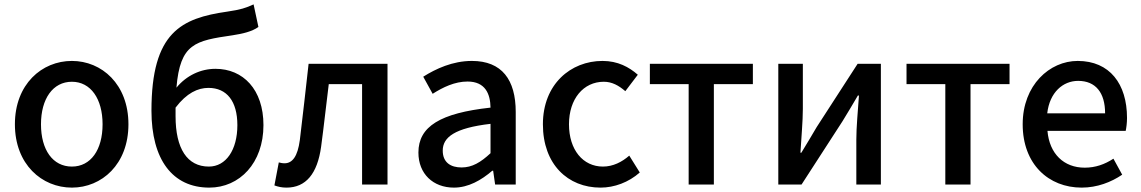

<svg xmlns="http://www.w3.org/2000/svg" viewBox="-20 -842 5204 876"><path d="M308 14C444 14 566 -92 566 -275C566 -458 444 -564 308 -564C171 -564 48 -458 48 -275C48 -92 171 14 308 14ZM308 -82C221 -82 167 -158 167 -275C167 -391 221 -469 308 -469C394 -469 448 -391 448 -275C448 -158 394 -82 308 -82Z M935 14C1073 14 1182 -98 1182 -271C1182 -434 1089 -528 963 -528C896 -528 831 -498 785 -442C802 -644 870 -656 1041 -681C1087 -688 1130 -698 1159 -719L1137 -822C1102 -806 1079 -798 1017 -789C808 -759 671 -696 671 -337C671 -114 767 14 935 14ZM781 -351C832 -418 883 -441 931 -441C1015 -441 1063 -380 1063 -271C1063 -158 1011 -82 933 -82C834 -82 781 -164 781 -312Z M1287 14C1376 14 1428 -50 1445 -172C1458 -268 1468 -363 1480 -458H1632V0H1748V-551H1388C1375 -435 1362 -318 1348 -203C1338 -128 1314 -97 1278 -97C1268 -97 1260 -99 1252 -101L1232 4C1249 10 1265 14 1287 14Z M2051 14C2117 14 2176 -20 2226 -63H2230L2239 0H2333V-331C2333 -478 2270 -564 2133 -564C2045 -564 1968 -528 1911 -492L1954 -414C2001 -444 2055 -470 2113 -470C2194 -470 2217 -414 2218 -351C1989 -326 1889 -265 1889 -146C1889 -49 1956 14 2051 14ZM2086 -78C2037 -78 2000 -100 2000 -155C2000 -216 2055 -258 2218 -277V-143C2173 -101 2134 -78 2086 -78Z M2720 14C2783 14 2848 -10 2899 -55L2851 -132C2818 -103 2777 -82 2731 -82C2640 -82 2576 -158 2576 -275C2576 -391 2642 -469 2735 -469C2772 -469 2803 -452 2833 -426L2890 -501C2850 -536 2799 -564 2729 -564C2584 -564 2457 -458 2457 -275C2457 -92 2571 14 2720 14Z M3122 0H3237V-458H3415V-551H2945V-458H3122Z M3531 0H3637L3824 -289C3844 -321 3874 -372 3894 -406H3899C3894 -335 3887 -262 3887 -205V0H3999V-551H3893L3706 -262C3687 -229 3656 -178 3636 -145H3632C3636 -215 3643 -288 3643 -345V-551H3531Z M4293 0H4408V-458H4586V-551H4116V-458H4293Z M4915 14C4986 14 5050 -11 5100 -45L5060 -118C5020 -92 4978 -77 4929 -77C4834 -77 4768 -140 4759 -245H5116C5119 -259 5122 -281 5122 -304C5122 -459 5043 -564 4897 -564C4769 -564 4646 -454 4646 -275C4646 -93 4764 14 4915 14ZM4758 -325C4769 -421 4830 -473 4899 -473C4979 -473 5022 -419 5022 -325Z"/></svg>

Font: Noto Sans JP Medium
Style: Regular
Weight: 500
Designer: Ryoko NISHIZUKA 西塚涼子 (kana, bopomofo & ideographs); Paul D. Hunt (Latin, Greek & Cyrillic); Sandoll Communications 산돌커뮤니
Foundry: Adobe
Version: Version 2.004;hotconv 1.0.118;makeotfexe 2.5.65603